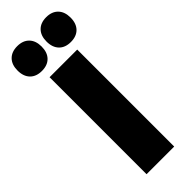

<svg xmlns="http://www.w3.org/2000/svg" viewBox="-350 -1023 1050 1050"><g transform="rotate(-45 175.0 -497.5)"><path d="M282.3 -750V0H68.4V-750ZM-29.7 -899.6Q-29.7 -944.6 -5 -969.9Q19.7 -995.3 63.4 -995.3Q107.1 -995.3 131.8 -969.9Q156.5 -944.6 156.5 -899.6Q156.5 -854.3 131.8 -828.9Q107.1 -803.6 63.4 -803.6Q19.7 -803.6 -5 -828.9Q-29.7 -854.3 -29.7 -899.6ZM194.5 -899.6Q194.5 -944.6 219.1 -969.9Q243.6 -995.3 287.3 -995.3Q331 -995.3 355.7 -969.9Q380.4 -944.6 380.4 -899.6Q380.4 -854.3 355.7 -828.9Q331 -803.6 287.3 -803.6Q243.6 -803.6 219.1 -828.9Q194.5 -854.3 194.5 -899.6Z"/></g></svg>

Font: Unbounded Variable
Style: Regular
Weight: 400
Designer: Luke Prowse, Jean-Baptiste Morizot, Fátima Lázaro, Florian Runge
Foundry: NaN
Version: Version 1.600;FEAKit 1.0